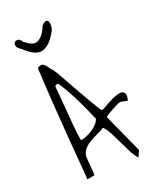

<svg xmlns="http://www.w3.org/2000/svg" viewBox="-240 -1045 958 1141"><g transform="rotate(-30 239.0 -475.0)"><path d="M25.4 -25.4Q28.3 -39.1 30.3 -60.5Q32.2 -82 35.6 -117.2Q39.1 -152.3 43.5 -204.1Q47.9 -255.9 55.7 -330.1Q63.5 -404.3 73.7 -504.4Q84 -604.5 100.6 -737.3Q101.6 -747.1 109.9 -749Q118.2 -751 125 -751Q135.7 -751 142.6 -743.2Q149.4 -735.4 154.8 -725.6Q160.2 -715.8 165 -705.1Q169.9 -694.3 175.8 -687.5Q185.5 -665 195.8 -635.7Q206.1 -606.4 217.8 -573.2Q229.5 -540 241.2 -506.3Q252.9 -472.7 264.6 -440.9Q276.4 -409.2 286.6 -382.3Q296.9 -355.5 305.7 -337.9Q316.4 -338.9 335.9 -346.2Q355.5 -353.5 377.9 -360.4Q400.4 -367.2 421.9 -371.1Q443.4 -375 458 -371.6Q472.7 -368.2 477.1 -354.5Q481.4 -340.8 469.7 -311.5Q462.9 -311.5 457 -314Q451.2 -316.4 445.3 -318.8Q439.5 -321.3 433.1 -323.7Q426.8 -326.2 418.9 -326.2Q414.1 -326.2 397 -320.8Q379.9 -315.4 360.4 -309.1Q340.8 -302.7 326.2 -296.4Q311.5 -290 311.5 -287.1L378.9 -22.5L353.5 14.6Q336.9 -13.7 325.7 -50.3Q314.5 -86.9 304.7 -123.5Q294.9 -160.2 284.7 -191.9Q274.4 -223.6 258.8 -245.1Q238.3 -235.4 210 -228.5Q181.6 -221.7 155.3 -211.4Q128.9 -201.2 109.9 -184.1Q90.8 -167 86.9 -137.7Q85 -126 83.5 -106.4Q82 -86.9 80.1 -69.3Q77.1 -47.9 75.2 -25.4ZM137.7 -600.6 135.7 -584Q134.8 -567.4 132.8 -545.4Q130.9 -523.4 128.4 -500.5Q126 -477.5 125 -461.9Q120.1 -407.2 114.7 -354Q109.4 -300.8 109.4 -245.1Q127.9 -245.1 148.9 -250Q169.9 -254.9 189.5 -263.2Q209 -271.5 225.1 -283.7Q241.2 -295.9 250 -311.5Q242.2 -345.7 232.9 -382.3Q223.6 -418.9 212.9 -456.5Q202.1 -494.1 189.5 -530.3Q176.8 -566.4 162.1 -600.6Q161.1 -601.6 155.3 -605Q149.4 -608.4 137.7 -600.6ZM104.5 -922.9Q108.4 -920.9 115.2 -913.1Q122.1 -905.3 131.3 -897.5Q140.6 -889.6 153.3 -884.8Q166 -879.9 181.2 -883.8Q196.3 -887.7 214.4 -902.8Q232.4 -918 252.9 -950.2Q272.5 -964.8 283.2 -963.4Q293.9 -961.9 296.4 -951.7Q298.8 -941.4 296.4 -927.2Q293.9 -913.1 288.1 -901.4Q257.8 -862.3 232.9 -844.2Q208 -826.2 186.5 -822.3Q165 -818.4 147.9 -825.7Q130.9 -833 117.2 -844.7Q103.5 -856.4 92.8 -869.1L75.2 -891.6Q53.7 -910.2 52.7 -925.3Q51.8 -940.4 61 -947.3Q70.3 -954.1 84 -949.7Q97.7 -945.3 104.5 -922.9Z"/></g></svg>

Font: Shadows Into Light
Style: Regular
Weight: 400
Designer: Kimberly Geswein
Foundry: Kimberly Geswein
Version: Version 001.000